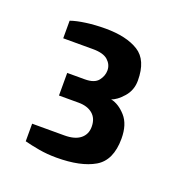

<svg xmlns="http://www.w3.org/2000/svg" viewBox="-71 -766 402 431"><g transform="rotate(20 130.0 -550.0)"><path d="M107 -395Q85 -395 65 -398.5Q45 -402 30 -406V-448H107Q132 -448 145 -458.5Q158 -469 158 -487Q158 -507 145.5 -517.5Q133 -528 112 -528H65V-582H107Q130 -582 139 -593.5Q148 -605 148 -618Q148 -632 137 -642Q126 -652 101 -652H30V-694Q44 -699 66 -702Q88 -705 112 -705Q162 -705 191 -687Q220 -669 220 -620Q220 -597 205.5 -580.5Q191 -564 178 -560Q197 -556 213.5 -537.5Q230 -519 230 -485Q230 -433 197.5 -414Q165 -395 107 -395Z"/></g></svg>

Font: Cuprum Medium
Style: Regular
Weight: 500
Designer: Jovanny Lemonad
Foundry: Jovanny Lemonad
Version: Version 3.000